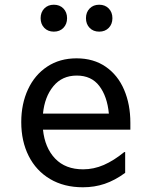

<svg xmlns="http://www.w3.org/2000/svg" viewBox="-20 -781 640 813"><path d="M532 -232H162Q170 -155 213.5 -109.5Q257 -64 332 -64Q377 -64 419.5 -82.5Q462 -101 506 -137H510V-49Q466 -17 423 -2.5Q380 12 331 12Q251 12 192 -23Q133 -58 101.5 -120.5Q70 -183 70 -264Q70 -341 98.5 -402.5Q127 -464 180 -499Q233 -534 304 -534Q376 -534 427.5 -498.5Q479 -463 505.5 -401Q532 -339 532 -261ZM162 -300H441Q434 -373 400.5 -417Q367 -461 305 -461Q243 -461 206 -416Q169 -371 162 -300ZM152 -704Q152 -729 167.5 -745Q183 -761 208 -761Q233 -761 248.5 -745Q264 -729 264 -704Q264 -679 248.5 -663Q233 -647 208 -647Q183 -647 167.5 -663Q152 -679 152 -704ZM344 -704Q344 -729 359.5 -745Q375 -761 400 -761Q425 -761 440.5 -745Q456 -729 456 -704Q456 -679 440.5 -663Q425 -647 400 -647Q375 -647 359.5 -663Q344 -679 344 -704Z"/></svg>

Font: AmikoRegular
Style: Regular
Weight: 400
Designer: Pablo Impallari, Rodrigo Fuenzalida, Andres Torresi
Foundry: Impallari Type
Version: Version 1.000; ttfautohint (v1.3)